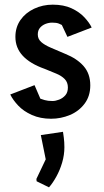

<svg xmlns="http://www.w3.org/2000/svg" viewBox="-20 -506 445 823"><path d="M199 3Q153 3 117 -13Q81 -29 58 -53.5Q35 -78 24 -101L128 -141L153 -83Q158 -81 171.5 -77Q185 -73 205 -73Q218 -73 233.5 -79Q249 -85 260 -97.5Q271 -110 271 -131Q271 -153 257.5 -167Q244 -181 221 -190.5Q198 -200 171 -211Q109 -233 77.5 -267Q46 -301 46 -348Q46 -389 67.5 -420Q89 -451 126 -468.5Q163 -486 206 -486Q253 -486 286.5 -470.5Q320 -455 341.5 -432Q363 -409 373 -388L269 -348L245 -399Q242 -401 232 -405Q222 -409 204 -409Q189 -409 175 -403.5Q161 -398 151.5 -387Q142 -376 142 -358Q142 -339 156.5 -326Q171 -313 198 -301.5Q225 -290 260 -275Q310 -255 338.5 -222.5Q367 -190 367 -140Q367 -94 342.5 -61.5Q318 -29 279.5 -13Q241 3 199 3ZM137 271 136 261 176 177 155 73 250 59Q251 65 253.5 84Q256 103 256 125Q256 158 246.5 190.5Q237 223 221.5 251Q206 279 190 297Z"/></svg>

Font: Kreon
Style: Regular
Weight: 400
Designer: Julia Petretta
Foundry: Julia Petretta and Eli Heuer
Version: Version 2.002